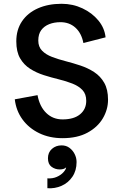

<svg xmlns="http://www.w3.org/2000/svg" viewBox="-20 -722 650 1013"><path d="M230 271V219Q257 221 279 211.5Q301 202 314.5 187Q328 172 329 161Q318 172 295 172Q271 172 252 158Q233 144 233 113Q233 82 254 63.5Q275 45 305 45Q329 45 346.5 58Q364 71 374 91Q384 111 384 133Q384 178 362 210.5Q340 243 304.5 258.5Q269 274 230 271ZM310 7Q241 7 186.5 -19.5Q132 -46 98.5 -92Q65 -138 58 -198L178 -220Q189 -160 224 -126Q259 -92 310 -92Q370 -92 402.5 -119Q435 -146 435 -190Q435 -226 415 -247Q395 -268 362 -281Q329 -294 290 -303.5Q251 -313 211.5 -325.5Q172 -338 139 -359Q106 -380 86 -414.5Q66 -449 66 -504Q66 -565 96 -609.5Q126 -654 180 -678Q234 -702 305 -702Q364 -702 415 -678Q466 -654 499 -614Q532 -574 537 -525L420 -495Q410 -547 378 -576Q346 -605 299 -605Q266 -605 239.5 -594.5Q213 -584 197.5 -563Q182 -542 182 -508Q182 -475 202 -454.5Q222 -434 255 -421.5Q288 -409 327 -399Q366 -389 405 -376Q444 -363 477 -341.5Q510 -320 530 -285Q550 -250 550 -196Q550 -144 522.5 -97.5Q495 -51 441.5 -22Q388 7 310 7Z"/></svg>

Font: Parkinsans Medium
Style: Regular
Weight: 500
Designer: Red Stone, Indian Type Foundry
Foundry: Indian Type Foundry
Version: Version 1.000